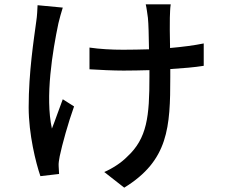

<svg xmlns="http://www.w3.org/2000/svg" viewBox="-20 -803 1040 884"><path d="M918 -603C874 -594 820 -587 763 -582C762 -642 761 -698 762 -721C763 -744 763 -764 766 -783H651C655 -767 658 -742 661 -721C664 -694 665 -636 666 -576C626 -575 586 -574 547 -574C494 -574 439 -577 392 -584V-484C439 -481 502 -478 549 -478C588 -478 628 -479 668 -480V-449C668 -268 658 -166 565 -81C538 -53 495 -26 460 -11L552 61C756 -64 764 -218 764 -448V-485C824 -489 875 -493 918 -500ZM153 -779C152 -759 151 -730 147 -705C136 -622 112 -472 112 -309C112 -185 145 -53 166 8L252 -2C252 -14 250 -28 250 -39C249 -50 252 -69 255 -84C266 -137 294 -238 321 -313L269 -346C252 -302 234 -248 219 -211C187 -356 222 -568 249 -696C254 -716 262 -747 269 -768Z"/></svg>

Font: Spoqa Han Sans Neo Medium
Style: Regular
Weight: 500
Designer: [Spoqa Han Sans Neo] Dong-huui Kim  Younghwa Kang  Yujin Lee  [Noto Sans] Ryoko NISHIZUKA  (kana & ideographs); Paul D. 
Foundry: Spoqa (http://www.spoqa-han-sans.com)
Version: Version 1.000